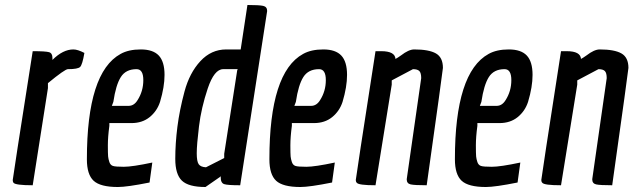

<svg xmlns="http://www.w3.org/2000/svg" viewBox="-20 -742 2537 769"><path d="M34 -10Q31 -14 31 -21Q31 -28 111 -537Q163 -537 176.5 -533Q190 -529 190 -510V-502Q232 -544 274 -544Q291 -544 318 -530Q310 -483 301 -474Q292 -465 252 -465Q240 -465 172 -409V-389L111 0Q42 0 34 -10Z M452 7Q382 7 355 -18Q328 -43 328 -104Q328 -452 463 -526Q495 -544 544 -544Q593 -544 616 -519.5Q639 -495 639 -442Q639 -394 621 -334Q609 -297 579.5 -273Q550 -249 506 -249H418V-238Q412 -194 412 -160Q412 -126 413 -115.5Q414 -105 418 -93Q422 -81 432 -77.5Q442 -74 476 -74Q510 -74 590 -91L579 -11Q489 7 452 7ZM495 -318Q517 -318 531 -341Q554 -377 554 -421Q554 -465 527 -465Q484 -465 464 -433.5Q444 -402 434 -334L428 -318Z M1050 -698Q1050 -697 942 0Q892 0 878 -4.5Q864 -9 864 -32Q864 -34 865 -36L803 7Q735 7 708.5 -18.5Q682 -44 682 -105.5Q682 -167 690.5 -234Q699 -301 719 -375.5Q739 -450 782.5 -497Q826 -544 886 -544H944L971 -722Q1018 -722 1034 -718.5Q1050 -715 1050 -698ZM874 -465Q838 -465 812 -387.5Q786 -310 777 -236Q768 -162 768 -128.5Q768 -95 776 -84Q784 -73 805 -72L878 -109V-126L930 -460L932 -465Z M1183 7Q1113 7 1086 -18Q1059 -43 1059 -104Q1059 -452 1194 -526Q1226 -544 1275 -544Q1324 -544 1347 -519.5Q1370 -495 1370 -442Q1370 -394 1352 -334Q1340 -297 1310.5 -273Q1281 -249 1237 -249H1149V-238Q1143 -194 1143 -160Q1143 -126 1144 -115.5Q1145 -105 1149 -93Q1153 -81 1163 -77.5Q1173 -74 1207 -74Q1241 -74 1321 -91L1310 -11Q1220 7 1183 7ZM1226 -318Q1248 -318 1262 -341Q1285 -377 1285 -421Q1285 -465 1258 -465Q1215 -465 1195 -433.5Q1175 -402 1165 -334L1159 -318Z M1609 -24 1667 -429Q1667 -450 1659.5 -457.5Q1652 -465 1634 -465L1549 -420V-403L1484 0Q1416 0 1409 -10Q1405 -14 1405 -21Q1405 -28 1484 -537H1507Q1562 -537 1564 -506Q1572 -510 1586 -520Q1617 -544 1639 -544Q1698 -544 1726 -528Q1754 -512 1754 -470Q1754 -462 1689 0Q1640 0 1624.5 -3.5Q1609 -7 1609 -24Z M1926 7Q1856 7 1829 -18Q1802 -43 1802 -104Q1802 -452 1937 -526Q1969 -544 2018 -544Q2067 -544 2090 -519.5Q2113 -495 2113 -442Q2113 -394 2095 -334Q2083 -297 2053.5 -273Q2024 -249 1980 -249H1892V-238Q1886 -194 1886 -160Q1886 -126 1887 -115.5Q1888 -105 1892 -93Q1896 -81 1906 -77.5Q1916 -74 1950 -74Q1984 -74 2064 -91L2053 -11Q1963 7 1926 7ZM1969 -318Q1991 -318 2005 -341Q2028 -377 2028 -421Q2028 -465 2001 -465Q1958 -465 1938 -433.5Q1918 -402 1908 -334L1902 -318Z M2352 -24 2410 -429Q2410 -450 2402.5 -457.5Q2395 -465 2377 -465L2292 -420V-403L2227 0Q2159 0 2152 -10Q2148 -14 2148 -21Q2148 -28 2227 -537H2250Q2305 -537 2307 -506Q2315 -510 2329 -520Q2360 -544 2382 -544Q2441 -544 2469 -528Q2497 -512 2497 -470Q2497 -462 2432 0Q2383 0 2367.5 -3.5Q2352 -7 2352 -24Z"/></svg>

Font: Economica
Style: Bold Italic
Weight: 700
Designer: Vicente Lamonaca
Foundry: Vicente Lamonaca
Version: Version 1.100